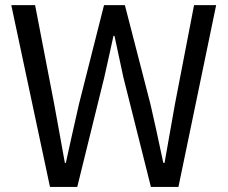

<svg xmlns="http://www.w3.org/2000/svg" viewBox="-20 -736 897 756"><path d="M176.8 0 24.4 -715.8H118.2L193.4 -326.2Q200.2 -288.1 214.4 -210.9Q228.5 -133.8 235.4 -94.7H239.3Q255.9 -171.9 291 -326.2L389.6 -715.8H471.7L572.3 -326.2Q592.8 -238.3 623 -94.7H627.9Q648.4 -211.9 668.9 -326.2L744.1 -715.8H831.1L756.8 -357.4L682.6 0H574.2L465.8 -431.6Q457 -472.7 440.4 -549.8Q433.6 -579.1 430.7 -594.7H426.8Q421.9 -570.3 411.1 -523.4Q397.5 -462.9 390.6 -431.6L284.2 0Z"/></svg>

Font: Bpmf GenSeki Gothic R
Style: R
Weight: 400
Foundry: But Ko
Version: Version 1.320